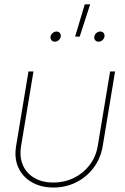

<svg xmlns="http://www.w3.org/2000/svg" viewBox="-20 -838 562 866"><path d="M220.7 7.8Q165 7.8 123.8 -15.9Q82.5 -39.6 63 -81.8Q43.5 -124 52.7 -179.7L108.4 -515.6H130.9L75.2 -179.7Q66.9 -130.4 83.3 -93Q99.6 -55.7 135.5 -35.2Q171.4 -14.6 220.7 -14.6Q270.5 -14.6 312.7 -35.2Q355 -55.7 383.8 -93Q412.6 -130.4 420.9 -179.7L476.6 -515.6H499L443.4 -179.7Q434.1 -124 402.6 -81.8Q371.1 -39.6 324 -15.9Q276.9 7.8 220.7 7.8ZM318.8 -672.9 362.3 -818.4H386.7L339.4 -672.9ZM227.1 -649.9Q217.8 -649.9 212.2 -656.7Q206.5 -663.6 208 -672.9Q209.5 -682.6 217.5 -689.2Q225.6 -695.8 234.9 -695.8Q244.6 -695.8 250 -689.2Q255.4 -682.6 253.9 -672.9Q252.4 -663.6 244.6 -656.7Q236.8 -649.9 227.1 -649.9ZM424.3 -649.9Q415 -649.9 409.4 -656.7Q403.8 -663.6 405.3 -672.9Q406.7 -682.6 414.8 -689.2Q422.9 -695.8 432.1 -695.8Q441.9 -695.8 447.3 -689.2Q452.6 -682.6 451.2 -672.9Q449.7 -663.6 441.9 -656.7Q434.1 -649.9 424.3 -649.9Z"/></svg>

Font: Inter Display Thin
Style: Italic
Weight: 100
Italic angle: -9.39999°
Designer: Rasmus Andersson
Foundry: rsms
Version: Version 4.000;git-a52131595